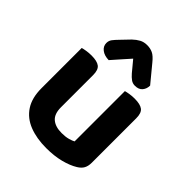

<svg xmlns="http://www.w3.org/2000/svg" viewBox="-206 -845 982 982"><g transform="rotate(45 285.5 -354.0)"><path d="M59.8 -184.8V-259.3H199.2V-186.2Q199.2 -138 224.3 -116.6Q249.4 -95.2 294.2 -95.2Q323 -95.2 342.4 -100.8Q361.8 -106.3 371.9 -112V-259.3H511.3V-96.5Q511.3 -72.9 502.5 -56.4Q493.7 -40 472.7 -27.3Q442.1 -8.4 396.2 3.3Q350.2 15 293.2 15Q223.3 15 170.5 -5.8Q117.7 -26.7 88.8 -70.8Q59.8 -114.9 59.8 -184.8ZM511.3 -213.3H371.9V-475.8Q380.9 -478.5 398 -481.3Q415.1 -484.2 434.6 -484.2Q475.1 -484.2 493.2 -470.4Q511.3 -456.6 511.3 -418.8ZM199.2 -213.3H59.8V-475.8Q68.8 -478.5 85.9 -481.3Q103 -484.2 122.9 -484.2Q163 -484.2 181.1 -470.4Q199.2 -456.6 199.2 -418.8ZM333.1 -564.8 284.6 -623.3Q259.6 -594.6 241.1 -574.4Q222.5 -554.2 201.2 -529.2Q169.4 -529.9 150.1 -544.9Q130.8 -559.8 130.8 -582.7Q130.8 -599.6 140.3 -612.1Q149.8 -624.6 167.4 -642.5L210.5 -687.4Q227.5 -703.6 245.3 -713.3Q263 -722.9 286.6 -722.9Q309.2 -722.9 327.6 -714.3Q346 -705.6 367.9 -678.4L443.3 -587Q443.3 -564.1 429.9 -547.7Q416.4 -531.2 388.6 -531.2Q371.9 -531.2 359.2 -540.4Q346.4 -549.5 333.1 -564.8Z"/></g></svg>

Font: Baloo Tamma 2
Style: Regular
Weight: 400
Designer: Divya Kowshik, Shuchita Grover and Ek Type
Foundry: Ek Type
Version: Version 1.700